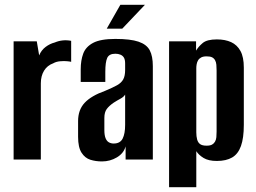

<svg xmlns="http://www.w3.org/2000/svg" viewBox="-20 -668 1071 804"><path d="M37 0V-495H134L144 -436Q153 -458 171 -471.5Q189 -485 209 -490Q242 -504 278 -497V-409Q276 -410 262.5 -411.5Q249 -413 232 -411.5Q215 -410 203 -403Q178 -394 164.5 -372Q151 -350 151 -319V0Z M407 8Q381 8 358.5 1Q336 -6 321.5 -28.5Q307 -51 307 -95V-161Q307 -208 334.5 -237.5Q362 -267 421 -288Q452 -301 470 -311Q488 -321 496 -335.5Q504 -350 504 -375V-402Q504 -418 499 -426.5Q494 -435 484.5 -439Q475 -443 463 -443Q437 -443 429 -425.5Q421 -408 421 -367V-325H318V-378Q318 -415 328.5 -443.5Q339 -472 370 -488.5Q401 -505 463 -505Q526 -505 560 -493.5Q594 -482 607 -457.5Q620 -433 620 -391V0H506V-55Q498 -26 469.5 -9Q441 8 407 8ZM456 -67Q483 -67 493.5 -87.5Q504 -108 504 -145V-272Q498 -262 484 -254.5Q470 -247 456 -238Q437 -225 427 -211.5Q417 -198 417 -174V-123Q417 -102 422 -89.5Q427 -77 436 -72Q445 -67 456 -67ZM427 -548 484 -648H587L492 -548Z M688 116V-495H801V-456Q811 -473 829 -488Q847 -503 888 -503Q923 -503 948 -491.5Q973 -480 987 -454.5Q1001 -429 1001 -385V-145Q1001 -90 989 -56.5Q977 -23 952 -8.5Q927 6 888 6Q853 6 832.5 -6.5Q812 -19 802 -35V116ZM845 -58Q860 -58 868 -62.5Q876 -67 880.5 -75Q885 -83 886 -93.5Q887 -104 887 -117V-373Q887 -386 886 -397Q885 -408 880.5 -416Q876 -424 868 -428Q860 -432 845 -432Q831 -432 822.5 -427.5Q814 -423 809.5 -415.5Q805 -408 803.5 -399Q802 -390 802 -383V-114Q802 -97 805.5 -84Q809 -71 818 -64.5Q827 -58 845 -58Z"/></svg>

Font: Alumni Sans Thin
Style: Bold
Weight: 700
Version: Version 1.018